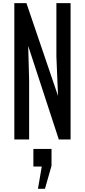

<svg xmlns="http://www.w3.org/2000/svg" viewBox="-20 -879 535 1210"><path d="M70.3 0H163.6V-373L157.7 -589.8L350.6 0H424.8V-859.4H335.4V-522.9L345.7 -274.4L146.5 -859.4H70.3ZM219.2 311H263.2L304.7 166V59.6H190.4V170.4H243.2Z"/></svg>

Font: Antonio
Style: Regular
Weight: 400
Designer: Vernon Adams
Foundry: Vernon Adams
Version: Version 1.002